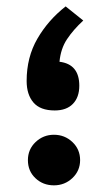

<svg xmlns="http://www.w3.org/2000/svg" viewBox="-20 -571 332 591"><path d="M236.3 -507.8Q205.6 -479.5 186.3 -450.4Q167 -421.4 163.1 -380.9Q224.1 -373.5 224.1 -307.1Q224.1 -271.5 204.3 -251.2Q184.6 -231 148.4 -231Q104 -231 83 -255.4Q62 -279.8 62 -321.8Q62 -395 95.2 -452.1Q128.4 -509.3 182.1 -551.3ZM65.9 -78.1Q65.9 -111.3 89.6 -133.8Q113.3 -156.2 146 -156.2Q179.2 -156.2 202.9 -133.8Q226.6 -111.3 226.6 -78.1Q226.6 -45.4 202.9 -22.9Q179.2 -0.5 146 -0.5Q112.3 -0.5 89.1 -22.5Q65.9 -44.4 65.9 -78.1Z"/></svg>

Font: Vazirmatn RD UI SemiBold
Style: Regular
Weight: 600
Designer: Saber Rastikerdar
Foundry: Saber Rastikerdar
Version: Version 33.003